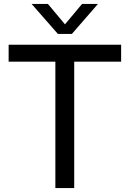

<svg xmlns="http://www.w3.org/2000/svg" viewBox="-20 -958 660 978"><path d="M597 -730V-644H358V0H262V-644H24V-730ZM141 -938H224L311 -834L398 -938H479L346 -785H275Z"/></svg>

Font: Nacelle
Style: Regular
Weight: 400
Designer: Sora Sagano
Foundry: Sora Sagano
Version: Version 1.000;FEAKit 1.0